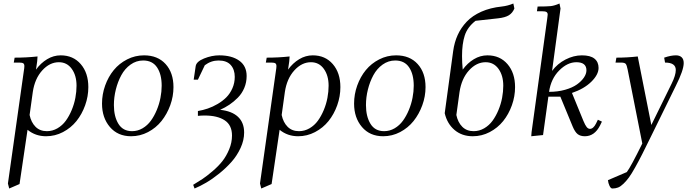

<svg xmlns="http://www.w3.org/2000/svg" viewBox="-20 -766 3932 1089"><path d="M24.9 274.9 115.2 -363.8Q118.2 -380.9 118.2 -391.1Q118.2 -402.8 111.8 -407Q105.5 -411.1 87.9 -411.1H58.1L63 -439Q129.9 -439 192.9 -445.8L190.9 -418L184.1 -371.1Q210.9 -408.2 247.3 -430.2Q283.7 -452.1 324.2 -452.1Q395 -452.1 438 -402.3Q481 -352.5 481 -272Q481 -219.2 462.9 -168.7Q444.8 -118.2 413.6 -79.3Q382.3 -40.5 337.2 -16.8Q292 6.8 241.2 6.8Q181.2 6.8 136.2 -29.8L90.8 277.8L32.2 303.2ZM147.9 -113.8Q156.7 -71.8 181.6 -46.9Q206.5 -22 246.1 -22Q277.8 -22 305.9 -38.3Q334 -54.7 353.3 -81.3Q372.6 -107.9 386.7 -141.8Q400.9 -175.8 407.5 -211.2Q414.1 -246.6 414.1 -279.8Q414.1 -337.9 387 -375.5Q359.9 -413.1 314 -413.1Q261.7 -413.1 219.5 -366.5Q177.2 -319.8 166 -244.1Z M558.6 -178.2Q558.6 -231 576.4 -280.8Q594.2 -330.6 625.2 -368.4Q656.2 -406.2 701.2 -429.2Q746.1 -452.1 796.9 -452.1Q874.5 -452.1 919.2 -402.8Q963.9 -353.5 963.9 -272Q963.9 -219.2 945.6 -168.9Q927.2 -118.7 896 -79.6Q864.7 -40.5 819.6 -16.8Q774.4 6.8 723.6 6.8Q647.9 6.8 603.3 -45.7Q558.6 -98.1 558.6 -178.2ZM626 -169.9Q626 -105.5 651.6 -63.7Q677.2 -22 729 -22Q760.7 -22 788.6 -38.3Q816.4 -54.7 835.7 -81.3Q855 -107.9 869.1 -141.8Q883.3 -175.8 890.1 -211.2Q897 -246.6 897 -279.8Q897 -344.7 870.8 -383.8Q844.7 -422.9 792 -422.9Q752.9 -422.9 720.5 -399.7Q688 -376.5 668 -339.4Q647.9 -302.2 637 -258.3Q626 -214.4 626 -169.9Z M1075.7 282.2Q1105 264.6 1128.9 248.8Q1152.8 232.9 1186 204.6Q1219.2 176.3 1241.5 147.9Q1263.7 119.6 1279.8 81.1Q1295.9 42.5 1295.9 2.9Q1295.9 -56.2 1254.6 -83.5Q1213.4 -110.8 1140.6 -110.8Q1122.1 -110.8 1102.5 -108.9V-136.2Q1130.9 -141.1 1158.4 -150.4Q1186 -159.7 1214.4 -176.3Q1242.7 -192.9 1263.7 -213.9Q1284.7 -234.9 1298.1 -265.1Q1311.5 -295.4 1311.5 -330.1Q1311.5 -371.6 1288.8 -397.2Q1266.1 -422.9 1219.7 -422.9Q1177.2 -422.9 1141.6 -396L1102.5 -314H1078.6L1089.8 -390.1Q1093.3 -416.5 1137.2 -434.3Q1181.2 -452.1 1223.6 -452.1Q1294.4 -452.1 1336.7 -422.1Q1378.9 -392.1 1378.9 -335Q1378.9 -298.8 1365.5 -267.1Q1352.1 -235.4 1329.1 -212.2Q1306.2 -189 1281.5 -172.4Q1256.8 -155.8 1228.5 -143.1Q1294.9 -136.2 1329.8 -103.5Q1364.7 -70.8 1364.7 -14.2Q1364.7 29.3 1344.5 73.2Q1324.2 117.2 1293.2 152.1Q1262.2 187 1223.4 218.3Q1184.6 249.5 1149.4 270Q1114.3 290.5 1083.5 303.2Z M1454.6 274.9 1544.9 -363.8Q1547.9 -380.9 1547.9 -391.1Q1547.9 -402.8 1541.5 -407Q1535.2 -411.1 1517.6 -411.1H1487.8L1492.7 -439Q1559.6 -439 1622.6 -445.8L1620.6 -418L1613.8 -371.1Q1640.6 -408.2 1677 -430.2Q1713.4 -452.1 1753.9 -452.1Q1824.7 -452.1 1867.7 -402.3Q1910.6 -352.5 1910.6 -272Q1910.6 -219.2 1892.6 -168.7Q1874.5 -118.2 1843.3 -79.3Q1812 -40.5 1766.8 -16.8Q1721.7 6.8 1670.9 6.8Q1610.8 6.8 1565.9 -29.8L1520.5 277.8L1461.9 303.2ZM1577.6 -113.8Q1586.4 -71.8 1611.3 -46.9Q1636.2 -22 1675.8 -22Q1707.5 -22 1735.6 -38.3Q1763.7 -54.7 1783 -81.3Q1802.2 -107.9 1816.4 -141.8Q1830.6 -175.8 1837.2 -211.2Q1843.8 -246.6 1843.8 -279.8Q1843.8 -337.9 1816.7 -375.5Q1789.6 -413.1 1743.7 -413.1Q1691.4 -413.1 1649.2 -366.5Q1606.9 -319.8 1595.7 -244.1Z M1988.3 -178.2Q1988.3 -231 2006.1 -280.8Q2023.9 -330.6 2054.9 -368.4Q2085.9 -406.2 2130.9 -429.2Q2175.8 -452.1 2226.6 -452.1Q2304.2 -452.1 2348.9 -402.8Q2393.6 -353.5 2393.6 -272Q2393.6 -219.2 2375.2 -168.9Q2356.9 -118.7 2325.7 -79.6Q2294.4 -40.5 2249.3 -16.8Q2204.1 6.8 2153.3 6.8Q2077.6 6.8 2033 -45.7Q1988.3 -98.1 1988.3 -178.2ZM2055.7 -169.9Q2055.7 -105.5 2081.3 -63.7Q2106.9 -22 2158.7 -22Q2190.4 -22 2218.3 -38.3Q2246.1 -54.7 2265.4 -81.3Q2284.7 -107.9 2298.8 -141.8Q2313 -175.8 2319.8 -211.2Q2326.7 -246.6 2326.7 -279.8Q2326.7 -344.7 2300.5 -383.8Q2274.4 -422.9 2221.7 -422.9Q2182.6 -422.9 2150.1 -399.7Q2117.7 -376.5 2097.7 -339.4Q2077.6 -302.2 2066.7 -258.3Q2055.7 -214.4 2055.7 -169.9Z M2502.4 -124 2550.3 -476.1Q2557.1 -525.9 2575.9 -567.4Q2594.7 -608.9 2627.2 -643.1Q2659.7 -677.2 2710.2 -699.7Q2760.7 -722.2 2826.2 -729Q2860.8 -732.9 2891.6 -746.1L2897.5 -717.8Q2887.2 -692.4 2866.2 -679.4Q2845.2 -666.5 2805.2 -662.1L2677.2 -647.9Q2631.3 -612.3 2616 -564.7Q2600.6 -517.1 2600.6 -448.2Q2600.6 -410.6 2604.5 -371.1Q2631.3 -408.2 2667.7 -430.2Q2704.1 -452.1 2744.6 -452.1Q2815.4 -452.1 2858.4 -402.3Q2901.4 -352.5 2901.4 -272Q2901.4 -219.2 2883.3 -168.7Q2865.2 -118.2 2834 -79.3Q2802.7 -40.5 2757.6 -16.8Q2712.4 6.8 2661.6 6.8Q2600.1 6.8 2558.1 -28.8Q2516.1 -64.5 2502.4 -124ZM2568.4 -113.8Q2577.1 -71.8 2602.1 -46.9Q2627 -22 2666.5 -22Q2698.2 -22 2726.3 -38.3Q2754.4 -54.7 2773.7 -81.3Q2793 -107.9 2807.1 -141.8Q2821.3 -175.8 2827.9 -211.2Q2834.5 -246.6 2834.5 -279.8Q2834.5 -337.9 2807.4 -375.5Q2780.3 -413.1 2734.4 -413.1Q2682.1 -413.1 2639.9 -366.5Q2597.7 -319.8 2586.4 -244.1Z M2993.2 6.8 2995.1 -17.1 3084 -662.1Q3086.4 -681.6 3086.4 -683.1Q3086.4 -693.4 3079.6 -697.8Q3072.8 -702.1 3055.2 -702.1H3025.4L3029.3 -729Q3082.5 -729 3104.2 -731.4Q3126 -733.9 3153.3 -746.1L3159.2 -717.8L3111.3 -363.8Q3141.6 -404.8 3187.7 -428.5Q3233.9 -452.1 3280.3 -452.1Q3328.6 -452.1 3351.8 -433.3Q3375 -414.6 3375 -380.9Q3375 -342.8 3334 -302.5Q3293 -262.2 3224.1 -238.8L3289.1 -80.1Q3299.3 -55.7 3307.6 -45.4Q3315.9 -35.2 3326.2 -35.2Q3345.2 -35.2 3360.4 -64.9L3371.1 -86.9L3394 -76.2L3383.3 -54.2Q3352.1 6.8 3297.4 6.8Q3272 6.8 3256.6 -5.1Q3241.2 -17.1 3228 -48.8L3158.2 -217.8H3090.3L3060.1 0ZM3094.2 -245.1Q3143.6 -245.1 3185.1 -256.8Q3226.6 -268.6 3252.2 -286.9Q3277.8 -305.2 3292 -326.2Q3306.2 -347.2 3306.2 -367.2Q3306.2 -413.1 3249 -413.1Q3198.2 -413.1 3151.6 -366.2Q3105 -319.3 3094.2 -245.1Z M3428.2 255.9 3535.2 210Q3557.6 180.7 3623 47.9L3540 -371.1Q3535.2 -396 3529.1 -403.6Q3522.9 -411.1 3502 -411.1H3471.2L3476.1 -439Q3537.1 -439 3597.2 -445.8L3674.3 -57.1L3789.1 -291Q3813 -338.9 3813 -369.1Q3813 -411.1 3752 -411.1L3747.1 -439Q3784.7 -452.1 3814 -452.1Q3834.5 -452.1 3846.2 -441.2Q3857.9 -430.2 3857.9 -408.2Q3857.9 -368.2 3813 -278.8L3674.3 3.9Q3643.1 67.9 3623.3 106.9Q3603.5 146 3582.5 183.6Q3561.5 221.2 3547.1 240.7Q3532.7 260.3 3516.4 276.1Q3500 292 3485.4 297.6Q3470.7 303.2 3453.1 303.2Q3444.3 303.2 3437 287.8Q3429.7 272.5 3428.2 255.9Z"/></svg>

Font: Dihjauti S
Style: Italic
Weight: 400
Italic angle: -9°
Designer: T. Christopher White
Version: Version 3.0.0